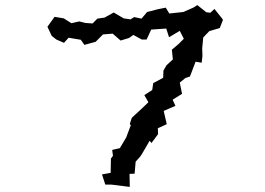

<svg xmlns="http://www.w3.org/2000/svg" viewBox="-20 -697 1040 753"><path d="M685 -576 701 -545 681 -525 654 -502 658 -464 633 -441 621 -420 620 -392 581 -371 577 -344 546 -324 562 -296 538 -273 497 -235 489 -211 493 -206 475 -158 450 -116 420 -109 423 -86 415 -75 414 -19 380 -13 393 27H417L489 36L488 -15L508 -16L512 -63L530 -83L536 -92L567 -145L574 -136L600 -171L599 -194L634 -210L622 -262L668 -282L657 -306L694 -329L685 -373L707 -391L725 -397L747 -455L771 -451L774 -478L773 -507L777 -550L801 -575L842 -587L854 -618L853 -622L821 -662L805 -647L789 -649L754 -677L738 -667L699 -650L644 -644L630 -667L600 -661L557 -650L535 -624L506 -630L492 -621L465 -625L426 -648L390 -628L362 -624L343 -605L315 -607L291 -613L260 -606L230 -625L194 -631L166 -592L183 -556L201 -542L231 -529L249 -549L297 -541L311 -521L355 -533L384 -562L422 -565L453 -538L486 -548L503 -560L536 -542H555L573 -581L632 -585L643 -551Z"/></svg>

Font: チョークS
Style: Regular
Weight: 400
Designer: [Stick] Fontworks Inc.
Foundry: [Stick] Fontworks Inc.
Version: Version 1.200;FEAKit 1.0